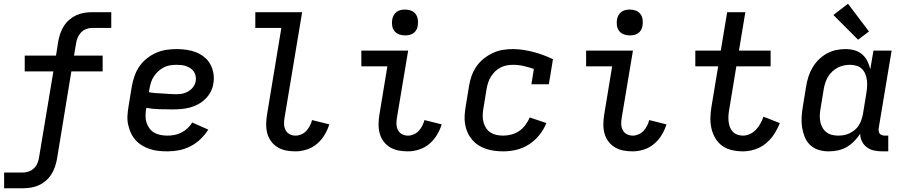

<svg xmlns="http://www.w3.org/2000/svg" viewBox="-20 -800 4840 1025"><path d="M2 205V121H103Q119 121 135 115Q151 109 163 96.5Q175 84 181 68.5Q187 53 189 37L265 -419H112V-503H279L291 -580Q295 -601 302 -621.5Q309 -642 321 -661Q333 -680 350.5 -695Q368 -710 388 -719Q408 -728 429.5 -731.5Q451 -735 472 -735H574V-651H472Q456 -651 440 -645Q424 -639 412.5 -626.5Q401 -614 394.5 -598.5Q388 -583 386 -567L375 -503H528V-419H361L284 50Q280 71 273 91.5Q266 112 254 131Q242 150 224.5 165Q207 180 187 189Q167 198 145.5 201.5Q124 205 103 205Z M874 8Q850 8 826 5.5Q802 3 779.5 -4.5Q757 -12 737.5 -24Q718 -36 703 -53Q688 -70 678.5 -91Q669 -112 664 -135Q659 -158 660.5 -182.5Q662 -207 666 -231L684 -341Q689 -368 698.5 -395Q708 -422 724.5 -446Q741 -470 764.5 -488.5Q788 -507 814.5 -518.5Q841 -530 869 -534Q897 -538 924 -538Q951 -538 977.5 -534Q1004 -530 1027.5 -520.5Q1051 -511 1071 -495Q1091 -479 1103 -456.5Q1115 -434 1119.5 -407.5Q1124 -381 1119 -355Q1116 -332 1105 -310.5Q1094 -289 1076.5 -272Q1059 -255 1038 -243.5Q1017 -232 994 -226Q971 -220 948.5 -218Q926 -216 903 -216Q868 -216 832 -217Q796 -218 761 -224L760 -217Q757 -199 757 -180Q757 -161 762.5 -144.5Q768 -128 778.5 -114Q789 -100 804 -91.5Q819 -83 837 -79.5Q855 -76 874 -76Q893 -76 911.5 -79.5Q930 -83 948 -92Q966 -101 981 -115Q996 -129 1006 -146L1092 -108Q1074 -80 1050 -57Q1026 -34 996.5 -19Q967 -4 936 2Q905 8 874 8ZM918 -297Q929 -297 940.5 -298Q952 -299 963 -302.5Q974 -306 984.5 -312Q995 -318 1003.5 -326.5Q1012 -335 1017.5 -345.5Q1023 -356 1025 -368Q1027 -381 1024.5 -394Q1022 -407 1015 -417.5Q1008 -428 997.5 -435Q987 -442 975 -446.5Q963 -451 950 -452.5Q937 -454 924 -454Q907 -454 889.5 -451.5Q872 -449 856 -441Q840 -433 826 -420.5Q812 -408 802 -393Q792 -378 786.5 -361Q781 -344 778 -327L775 -308Q793 -304 810.5 -303Q828 -302 846 -301Q864 -300 882 -298.5Q900 -297 918 -297Z M1558 8Q1532 8 1508 3.5Q1484 -1 1463.5 -13Q1443 -25 1428.5 -44Q1414 -63 1407.5 -86Q1401 -109 1401 -134.5Q1401 -160 1405 -185L1482 -651H1343V-735H1593L1499 -171Q1496 -154 1496.5 -137Q1497 -120 1504.5 -105.5Q1512 -91 1526.5 -83.5Q1541 -76 1558 -76Q1573 -76 1588.5 -82.5Q1604 -89 1615.5 -101.5Q1627 -114 1634.5 -129Q1642 -144 1646 -159L1738 -136Q1729 -107 1712.5 -79.5Q1696 -52 1671.5 -31.5Q1647 -11 1617 -1.5Q1587 8 1558 8Z M2158 8Q2132 8 2108 3.5Q2084 -1 2063.5 -13Q2043 -25 2028.5 -44Q2014 -63 2007.5 -86Q2001 -109 2001 -134.5Q2001 -160 2005 -185L2048 -446H1909V-530H2159L2099 -171Q2096 -154 2096.5 -137Q2097 -120 2104.5 -105.5Q2112 -91 2126.5 -83.5Q2141 -76 2158 -76Q2173 -76 2188.5 -82.5Q2204 -89 2215.5 -101.5Q2227 -114 2234.5 -129Q2242 -144 2246 -159L2338 -136Q2329 -107 2312.5 -79.5Q2296 -52 2271.5 -31.5Q2247 -11 2217 -1.5Q2187 8 2158 8ZM2142 -611Q2126 -611 2110.5 -616.5Q2095 -622 2085.5 -634.5Q2076 -647 2073.5 -663.5Q2071 -680 2074 -697Q2076 -708 2082 -719Q2088 -730 2098 -737Q2108 -744 2119.5 -746.5Q2131 -749 2142 -749Q2159 -749 2174 -743.5Q2189 -738 2198.5 -725.5Q2208 -713 2210.5 -696.5Q2213 -680 2210 -663Q2209 -652 2203 -641Q2197 -630 2187 -623Q2177 -616 2165.5 -613.5Q2154 -611 2142 -611Z M2667 8Q2643 8 2619.5 5Q2596 2 2574 -5.5Q2552 -13 2533.5 -25Q2515 -37 2500.5 -54Q2486 -71 2476.5 -92Q2467 -113 2463 -136Q2459 -159 2460.5 -183Q2462 -207 2466 -231L2484 -341Q2488 -368 2497.5 -394.5Q2507 -421 2523 -444.5Q2539 -468 2562 -486.5Q2585 -505 2610.5 -517Q2636 -529 2663 -533.5Q2690 -538 2718 -538Q2747 -538 2775 -533.5Q2803 -529 2829.5 -522Q2856 -515 2881.5 -505.5Q2907 -496 2932 -484L2910 -350H2817L2830 -432Q2804 -441 2776 -447.5Q2748 -454 2719 -454Q2702 -454 2685.5 -451Q2669 -448 2653 -440Q2637 -432 2624 -419.5Q2611 -407 2601.5 -392Q2592 -377 2586.5 -360.5Q2581 -344 2578 -327L2560 -217Q2557 -199 2557 -181Q2557 -163 2561.5 -146.5Q2566 -130 2575.5 -115.5Q2585 -101 2599.5 -92Q2614 -83 2631.5 -79.5Q2649 -76 2667 -76Q2689 -76 2711 -82Q2733 -88 2752 -101Q2771 -114 2785 -133Q2799 -152 2808 -173L2897 -143Q2883 -109 2859.5 -79.5Q2836 -50 2804.5 -29.5Q2773 -9 2737.5 -0.5Q2702 8 2667 8Z M3358 8Q3332 8 3308 3.5Q3284 -1 3263.5 -13Q3243 -25 3228.5 -44Q3214 -63 3207.5 -86Q3201 -109 3201 -134.5Q3201 -160 3205 -185L3248 -446H3109V-530H3359L3299 -171Q3296 -154 3296.5 -137Q3297 -120 3304.5 -105.5Q3312 -91 3326.5 -83.5Q3341 -76 3358 -76Q3373 -76 3388.5 -82.5Q3404 -89 3415.5 -101.5Q3427 -114 3434.5 -129Q3442 -144 3446 -159L3538 -136Q3529 -107 3512.5 -79.5Q3496 -52 3471.5 -31.5Q3447 -11 3417 -1.5Q3387 8 3358 8ZM3342 -611Q3326 -611 3310.5 -616.5Q3295 -622 3285.5 -634.5Q3276 -647 3273.5 -663.5Q3271 -680 3274 -697Q3276 -708 3282 -719Q3288 -730 3298 -737Q3308 -744 3319.5 -746.5Q3331 -749 3342 -749Q3359 -749 3374 -743.5Q3389 -738 3398.5 -725.5Q3408 -713 3410.5 -696.5Q3413 -680 3410 -663Q3409 -652 3403 -641Q3397 -630 3387 -623Q3377 -616 3365.5 -613.5Q3354 -611 3342 -611Z M3946 8Q3916 8 3887.5 1.5Q3859 -5 3836.5 -21Q3814 -37 3799.5 -61Q3785 -85 3778.5 -112.5Q3772 -140 3772.5 -170Q3773 -200 3778 -229L3814 -446H3692V-530H3828L3862 -735H3959L3925 -530H4094V-446H3911L3873 -216Q3870 -200 3869 -184Q3868 -168 3869.5 -152.5Q3871 -137 3876 -123Q3881 -109 3891 -98Q3901 -87 3915.5 -81.5Q3930 -76 3946 -76Q3965 -76 3983.5 -84.5Q4002 -93 4016 -108Q4030 -123 4039.5 -140.5Q4049 -158 4056 -177L4143 -143Q4131 -112 4112.5 -83.5Q4094 -55 4067.5 -33.5Q4041 -12 4009 -2Q3977 8 3946 8Z M4404 8Q4375 8 4349.5 0Q4324 -8 4305 -26Q4286 -44 4276 -69Q4266 -94 4262 -120.5Q4258 -147 4259.5 -175Q4261 -203 4266 -231L4284 -341Q4288 -366 4296 -391Q4304 -416 4317.5 -439Q4331 -462 4350.5 -481.5Q4370 -501 4393.5 -514Q4417 -527 4442.5 -532.5Q4468 -538 4494 -538Q4519 -538 4542 -531.5Q4565 -525 4582.5 -510Q4600 -495 4610.5 -474Q4621 -453 4626 -430L4643 -530H4740L4671 -116Q4670 -108 4671 -100Q4672 -92 4676.5 -86.5Q4681 -81 4688.5 -78.5Q4696 -76 4704 -76H4722V8H4690Q4668 8 4646.5 3.5Q4625 -1 4608 -13.5Q4591 -26 4581.5 -45.5Q4572 -65 4572 -86Q4558 -64 4539.5 -45.5Q4521 -27 4499 -14.5Q4477 -2 4452.5 3Q4428 8 4404 8ZM4455 -76Q4471 -76 4486.5 -79Q4502 -82 4516.5 -89Q4531 -96 4544 -107Q4557 -118 4565.5 -132Q4574 -146 4579 -161.5Q4584 -177 4587 -192L4605 -302Q4608 -320 4609 -337.5Q4610 -355 4608 -372Q4606 -389 4599.5 -405Q4593 -421 4581 -432.5Q4569 -444 4552.5 -449Q4536 -454 4518 -454Q4501 -454 4484.5 -450.5Q4468 -447 4452.5 -439Q4437 -431 4423.5 -418.5Q4410 -406 4401 -391Q4392 -376 4386.5 -360Q4381 -344 4378 -327L4360 -217Q4357 -200 4356.5 -182.5Q4356 -165 4359.5 -149Q4363 -133 4371 -118.5Q4379 -104 4392 -94Q4405 -84 4421.5 -80Q4438 -76 4455 -76ZM4561 -588 4429 -720 4507 -780 4619 -632Z"/></svg>

Font: Iosevka Curly Slab MdEx
Style: Italic
Weight: 500
Width: 7
Italic angle: -9°
Monospace: yes
Designer: Belleve Invis
Foundry: Belleve Invis
Version: Version 11.0.0; ttfautohint (v1.8.3)